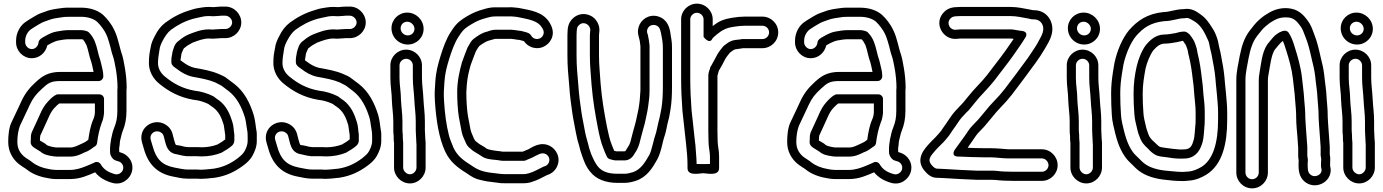

<svg xmlns="http://www.w3.org/2000/svg" viewBox="-20 -798 7578 1052"><path d="M583 12V36C583 54.3 598.1 77.1 614 81.3C621.5 84.3 625.2 84.9 629.2 86.1C645.8 90.7 660.4 109.1 654 131C649.4 146.8 630 162.1 608.9 156C570.8 145.1 547.8 129.8 531.7 101.6C526.4 92.3 514.8 87.5 504.1 89.7C489.4 96.7 464.8 107.2 450.7 112.8C428 121.9 396.9 133 365 133H285C275.9 132.2 271.1 131.8 264.3 131.2L248.2 128.4C210.8 122.1 179.9 109.3 157.6 91.5C141.1 78.2 121.8 68.1 111.5 59.2C89.6 39.8 75 16.2 75 -21C75 -53.9 80.8 -86.2 88.9 -107.9C104 -138.3 116.4 -167.9 130.5 -196.2L142.7 -222.5C160.4 -260.5 177.7 -282.2 209.9 -311.6C243.3 -342.2 256.9 -354 311 -354H521C536.1 -354 546 -368.3 546 -379V-382C546 -407.7 539.1 -426.3 534.4 -448.7L529.3 -469.1C529 -470 528.6 -471.3 528.3 -472C518.5 -497.5 513.6 -535.7 500.2 -569.3C493.5 -586.1 483.3 -604.1 466.7 -620.7C463.4 -623.9 459.5 -626 455 -627.3C455 -627.3 442.9 -631.5 436.9 -631.9C430.9 -632.9 428.5 -633 424 -633H359C334.3 -633 310.7 -628.9 293.1 -625.7C269.2 -622 252.7 -613.3 238.3 -606.1L220.3 -596.1C210.8 -591.2 192.4 -581 191.1 -565.1C189.5 -545.5 173.1 -529 154 -529C135.5 -529 118 -546.6 118 -566V-575C118 -602.1 133 -625 148.4 -636.6C159.3 -643.8 177.9 -656.1 187.2 -661.2L201.8 -669.5C213.7 -676.9 225.9 -680.4 246 -687.7C269.1 -697.2 298.5 -700.4 331.5 -705.1C344 -705.8 351.5 -706 361 -706H424C463 -706 493.6 -694.4 511.4 -679.3C528.1 -663.9 551.3 -633.3 560.2 -613.8L567.8 -596.6C570.7 -588.7 573.1 -581.3 576 -571.8L584 -544.1C587.8 -530.6 591.2 -511.2 597.6 -494.1C604.9 -475.2 610.6 -441.9 615.4 -415.7C620.4 -385.8 623.9 -348.6 624 -318.7C623.2 -312.2 623 -309 623 -304V-191C623 -152.9 617.5 -126.8 605.8 -98.4C597.7 -78 593.4 -58.7 589.7 -39.8C588 -33.6 587.1 -25.8 587 -22.4C586.1 -13.8 584 -9.7 584 -2C584 2.6 583 7.4 583 12ZM637 -21C637 -22.2 637.2 -24.3 638 -27.1C643.9 -47.8 645.5 -63 652.2 -79.6C665.9 -113 673 -147.9 673 -191V-304C673 -307.5 674 -312.7 674 -317C674 -352.6 670.3 -390.3 664.6 -424.3C659.8 -450.7 654.7 -485 644.4 -511.9C640.6 -521.9 636.8 -541.2 632 -557.9L624 -586.2C620.1 -598.5 617.7 -607.6 613.8 -616.2L605.8 -634.2C592.4 -663.7 567.3 -696 544.6 -716.7C514.5 -742.7 472.1 -756 424 -756H361C350.1 -756 337.2 -756.4 325.5 -754.7C292.1 -750 260.8 -747.6 228 -734.3C212.2 -728.6 195.6 -724.2 176.2 -712.5L162.8 -704.8C150.5 -698.1 130.7 -684.8 120.1 -677.8C91.4 -658.6 68 -619.4 68 -575V-566C68 -519.4 106.4 -479 154 -479C197.7 -479 230.5 -510.9 239.2 -549.3C240.8 -550.4 242.1 -551.1 243.7 -551.9L261.7 -561.9C272.7 -567.4 289.1 -574.6 301 -576.3C320.6 -579.9 339 -583 359 -583H424C427.9 -583 431.8 -582.5 435.1 -581.3C442 -573.3 446.5 -565 454.2 -549.8C463.6 -525.4 468.4 -489.5 481.1 -455.5L485.6 -437.3C488.3 -425.2 490.7 -414.8 492.7 -404H311C244.7 -404 211.6 -381 176.1 -348.4C141.3 -316.6 117.7 -287.2 97.3 -243.5L85.5 -217.8C71.1 -189 57.1 -156 43.6 -129.2C29.6 -101.1 25 -59.2 25 -21C25 31.9 48.3 70 78.5 96.8C95.8 111.8 115.5 121.8 126.4 130.5C157 155 196.4 170.4 239.8 177.6L256.7 180.6C265 182.1 274.7 183 284 183H365C419 183 460.7 163.5 501.4 146C524.5 175.1 557.4 193.3 595.1 204C647.3 219.2 690.9 183.1 702 145C717.3 92.5 682 48.9 642.8 37.9C639.5 37 637.3 36.5 635 35.7C634.4 34.6 633.7 33.5 633 32V13.7C634.3 3.3 637 -9.8 637 -21ZM525 -281 300 -281C285.9 -281 286.9 -277.7 286.9 -277.7C282.8 -276.3 278.9 -274.6 276 -272.2C272.1 -269 263.7 -263.1 257.3 -256.7C235.2 -234.5 222 -218.9 207.4 -189.8L197.1 -167C185.9 -140.1 169.7 -109 157.8 -81.6C147.7 -63 149.1 -46.2 149 -34.8C148.2 -28.2 148 -25.7 148 -21V-18C148 2.7 172.7 14.7 176.7 17.2C185.9 22.9 194.9 28 200.9 32.3C214.7 44.6 230.6 50.4 245 53.2C250 55 254 55.6 258.9 56L273.8 58.6C279.4 59.6 284.5 60 290 60H365C400.7 60 427.4 44.6 445.3 36.2C459.4 31.4 469 25.7 476.5 20.3L495.9 6.5C504.4 2.3 510.7 -4.8 511.8 -13.9C517 -55.2 525 -92 537.2 -124.5C542.7 -137.2 545.5 -146.8 547.7 -160.4L549.8 -176.9C549.9 -177.9 550 -179.2 550 -180V-256C550 -270.2 537.5 -281 525 -281ZM199 -33C199 -42 200.2 -53.7 201.2 -56.8C201.8 -57.7 202.5 -59 203 -60.1C214.5 -87 230 -116.1 242.9 -147L252.6 -168.2C264.5 -191.8 269.9 -198.5 291.8 -220.4C295.1 -223.2 300.8 -227.9 304.6 -231L500 -231V-181.6L498.3 -167.6C496.9 -159.7 494.8 -152.3 491.2 -144.1C476.1 -110.3 469.3 -71.2 463.8 -32L448.3 -20.9C439.4 -15.5 434.2 -13.7 425.5 -9.7C402.9 0.7 386.6 10 365 10H290C287.5 10 284.6 9.8 282.2 9.4L265.3 6.4C255.8 4.7 239 -0.3 234.7 -4.7C226.3 -13.1 216 -18 202.8 -25.5C202 -26 199.8 -27.3 198.6 -28.1C198.7 -29.3 199 -31.3 199 -33Z M1086 59C1125.7 59 1162.5 51.1 1192.3 39.2C1193.2 38.8 1194.5 38.2 1195.1 37.9C1214.3 27.2 1234.5 14.4 1251.3 0C1257.3 -5.2 1264 -16.7 1264 -27V-60C1264 -61.6 1263.8 -63.7 1263.5 -64.9C1260.5 -80 1260.6 -107.4 1253.7 -127.9L1246.7 -148.9C1232.4 -192 1207.7 -232.1 1168.4 -256.1C1157.2 -263.5 1155.7 -267.1 1147.2 -271.4C1120 -285 1082.8 -297.4 1047.4 -300.8C977.4 -313.3 929.9 -340.7 883.7 -378.4C861.7 -396 843.2 -424.1 845.9 -459.1C846 -459.7 846 -460.5 846 -461C846 -484.1 851.6 -504.3 853.9 -525.4C855.8 -543.4 863.5 -560.5 873 -578.1C884.5 -599.5 898.9 -620.7 915.9 -634C953.6 -661.2 989.2 -681 1037.9 -695C1055.9 -700.1 1075.2 -703.1 1099.5 -708.4C1108.6 -709.6 1115.6 -710 1125 -710C1131.9 -710 1140.9 -709 1150 -709C1167.3 -709 1183.8 -712 1192 -712H1215C1233.9 -712 1252 -693.9 1252 -675C1252 -656.5 1234.4 -639 1215 -639H1192C1175 -639 1157.9 -636.2 1146.1 -636C1136.3 -636.8 1132 -637 1125 -637C1080.5 -637 1044.5 -621 1016.2 -610.4C996.6 -603 976.8 -589.2 960.5 -575.5C934.5 -559 930.4 -527.7 927.6 -522.2C926.3 -519.4 925.3 -515.9 925.1 -513.3C924.1 -502 919 -485.6 919 -471V-456C919 -437.3 943.6 -424.9 950.5 -419.4C973.1 -401.8 1000.3 -385.2 1035 -377.5C1082.9 -368.8 1124.6 -361.3 1158.9 -346.5C1176.5 -336.9 1186.5 -333.4 1196.8 -326.2C1211.9 -313.7 1218 -311 1233.4 -298.4C1276.8 -264.7 1304.3 -213.2 1323 -151C1328.2 -132.7 1331.1 -98 1336.2 -71.7C1336.8 -62.9 1337 -55 1337 -46V-25C1337 -6.1 1329.1 13.4 1320 30.2C1312 45.3 1298.7 55.7 1279.7 71.2C1242.1 98.7 1203.7 117.9 1150.8 126.2L1131.5 128.1C1115.9 129.7 1098.1 131.8 1082.2 132C1073.3 131.2 1067.4 131 1059 131H1009C983.3 131 965.8 124.9 937.2 120.4C866.8 106.7 835.5 73.5 816.1 2.2L806 -31.9C796.5 -65.9 831.2 -89.3 859.4 -73.6C869.2 -68.2 874.1 -61.6 876.9 -52.4L885.8 -17.8C893.4 11.8 906.5 42.4 950.4 47.8C963 50 970.7 53.4 980.5 54.7L993.8 56.6C1000.2 57.8 1003.6 58 1009 58H1059C1069.4 58 1077.8 59 1086 59ZM1081 182C1102 182 1121.6 179.4 1136.5 177.9L1156.5 175.9C1156.8 175.8 1157.4 175.8 1157.8 175.7C1220.8 166 1268 141.8 1309.8 111.2C1328.5 97.4 1350.1 80.2 1364 53.8C1374.5 34.6 1387 7.1 1387 -25V-46C1387 -57.3 1387.6 -69.7 1385.5 -79.9C1380.9 -103.2 1379 -137 1371 -165C1350.6 -232.9 1318.9 -295.3 1264.6 -337.6C1246.9 -351.9 1239.2 -355.9 1228 -365.2C1210.8 -379.5 1194.8 -385.4 1180 -391.9C1137.4 -410.5 1092.6 -417.8 1045 -426.5C1022.5 -431.7 999.6 -444.6 981.5 -458.6C977.1 -462.2 972.6 -465.1 969 -467.7V-469.4C970 -476.9 972.9 -491.2 974.4 -504.3C979.4 -516 984.5 -529.7 987.4 -533.3C988.8 -534.1 990.2 -535.1 991.5 -536.2C1003.7 -546.9 1017.1 -555 1035 -564.1C1064.2 -575.1 1093.3 -587 1125 -587C1130.5 -587 1137.9 -586 1145 -586C1163.6 -586 1181 -589 1192 -589H1215C1261.6 -589 1302 -627.4 1302 -675C1302 -722.2 1262.2 -762 1215 -762H1192C1176.5 -762 1163.3 -759.2 1150.9 -759C1143.2 -759.5 1132.5 -760 1125 -760C1113.3 -760 1102.1 -759.3 1091.5 -757.7C1069.9 -754.7 1049.4 -751.9 1023.4 -742.8C969.7 -727.3 926.1 -703.2 886.1 -674C861 -654.9 842.2 -629.6 828.7 -601.3C819.1 -583.4 808 -561.8 804.3 -532C799.8 -511.4 796.1 -487.8 796 -461.9C792.3 -407.6 821.7 -364 852.3 -339.6C902.5 -298.5 960 -265.4 1039.7 -251.4C1040.1 -251.3 1041.1 -251.2 1041.7 -251.1C1070.2 -248.5 1098.3 -239.4 1121.7 -228.2C1127.1 -223.4 1136.9 -217 1141.1 -214.2C1167.8 -196.4 1186.6 -171.2 1199.3 -133.1L1206 -113.1C1209 -100.1 1210.2 -78.8 1214 -57.6V-34.1C1202.4 -24.8 1187.4 -15.1 1172.3 -6.6C1149.1 2.3 1119 8.9 1087 9C1078.6 8.4 1069.1 8 1059 8H1009C1005.5 8 1003.9 7.6 1001.5 7.2L989.4 5.5C981.9 3.3 969.5 0.3 958.3 -1.6C939.2 -5 944.5 2.2 934 -30.9L925.1 -65.6C918.4 -88.5 903.9 -106.1 883.6 -117.4C818.8 -153.4 735.8 -97.4 758 -18.1L767.9 15.8C790.9 99.8 839.7 152.7 928.8 169.6C952.9 173.4 974.9 181 1009 181H1059C1067.5 181 1074.1 182 1081 182Z M1768 59C1807.7 59 1844.5 51.1 1874.3 39.2C1875.2 38.8 1876.5 38.2 1877.1 37.9C1896.3 27.2 1916.5 14.4 1933.3 0C1939.3 -5.2 1946 -16.7 1946 -27V-60C1946 -61.6 1945.8 -63.7 1945.5 -64.9C1942.5 -80 1942.6 -107.4 1935.7 -127.9L1928.7 -148.9C1914.4 -192 1889.7 -232.1 1850.4 -256.1C1839.2 -263.5 1837.7 -267.1 1829.2 -271.4C1802 -285 1764.8 -297.4 1729.4 -300.8C1659.4 -313.3 1611.9 -340.7 1565.7 -378.4C1543.7 -396 1525.2 -424.1 1527.9 -459.1C1528 -459.7 1528 -460.5 1528 -461C1528 -484.1 1533.6 -504.3 1535.9 -525.4C1537.8 -543.4 1545.5 -560.5 1555 -578.1C1566.5 -599.5 1580.9 -620.7 1597.9 -634C1635.6 -661.2 1671.2 -681 1719.9 -695C1737.9 -700.1 1757.2 -703.1 1781.5 -708.4C1790.6 -709.6 1797.6 -710 1807 -710C1813.9 -710 1822.9 -709 1832 -709C1849.3 -709 1865.8 -712 1874 -712H1897C1915.9 -712 1934 -693.9 1934 -675C1934 -656.5 1916.4 -639 1897 -639H1874C1857 -639 1839.9 -636.2 1828.1 -636C1818.3 -636.8 1814 -637 1807 -637C1762.5 -637 1726.5 -621 1698.2 -610.4C1678.6 -603 1658.8 -589.2 1642.5 -575.5C1616.5 -559 1612.4 -527.7 1609.6 -522.2C1608.3 -519.4 1607.3 -515.9 1607.1 -513.3C1606.1 -502 1601 -485.6 1601 -471V-456C1601 -437.3 1625.6 -424.9 1632.5 -419.4C1655.1 -401.8 1682.3 -385.2 1717 -377.5C1764.9 -368.8 1806.6 -361.3 1840.9 -346.5C1858.5 -336.9 1868.5 -333.4 1878.8 -326.2C1893.9 -313.7 1900 -311 1915.4 -298.4C1958.8 -264.7 1986.3 -213.2 2005 -151C2010.2 -132.7 2013.1 -98 2018.2 -71.7C2018.8 -62.9 2019 -55 2019 -46V-25C2019 -6.1 2011.1 13.4 2002 30.2C1994 45.3 1980.7 55.7 1961.7 71.2C1924.1 98.7 1885.7 117.9 1832.8 126.2L1813.5 128.1C1797.9 129.7 1780.1 131.8 1764.2 132C1755.3 131.2 1749.4 131 1741 131H1691C1665.3 131 1647.8 124.9 1619.2 120.4C1548.8 106.7 1517.5 73.5 1498.1 2.2L1488 -31.9C1478.5 -65.9 1513.2 -89.3 1541.4 -73.6C1551.2 -68.2 1556.1 -61.6 1558.9 -52.4L1567.8 -17.8C1575.4 11.8 1588.5 42.4 1632.4 47.8C1645 50 1652.7 53.4 1662.5 54.7L1675.8 56.6C1682.2 57.8 1685.6 58 1691 58H1741C1751.4 58 1759.8 59 1768 59ZM1763 182C1784 182 1803.6 179.4 1818.5 177.9L1838.5 175.9C1838.8 175.8 1839.4 175.8 1839.8 175.7C1902.8 166 1950 141.8 1991.8 111.2C2010.5 97.4 2032.1 80.2 2046 53.8C2056.5 34.6 2069 7.1 2069 -25V-46C2069 -57.3 2069.6 -69.7 2067.5 -79.9C2062.9 -103.2 2061 -137 2053 -165C2032.6 -232.9 2000.9 -295.3 1946.6 -337.6C1928.9 -351.9 1921.2 -355.9 1910 -365.2C1892.8 -379.5 1876.8 -385.4 1862 -391.9C1819.4 -410.5 1774.6 -417.8 1727 -426.5C1704.5 -431.7 1681.6 -444.6 1663.5 -458.6C1659.1 -462.2 1654.6 -465.1 1651 -467.7V-469.4C1652 -476.9 1654.9 -491.2 1656.4 -504.3C1661.4 -516 1666.5 -529.7 1669.4 -533.3C1670.8 -534.1 1672.2 -535.1 1673.5 -536.2C1685.7 -546.9 1699.1 -555 1717 -564.1C1746.2 -575.1 1775.3 -587 1807 -587C1812.5 -587 1819.9 -586 1827 -586C1845.6 -586 1863 -589 1874 -589H1897C1943.6 -589 1984 -627.4 1984 -675C1984 -722.2 1944.2 -762 1897 -762H1874C1858.5 -762 1845.3 -759.2 1832.9 -759C1825.2 -759.5 1814.5 -760 1807 -760C1795.3 -760 1784.1 -759.3 1773.5 -757.7C1751.9 -754.7 1731.4 -751.9 1705.4 -742.8C1651.7 -727.3 1608.1 -703.2 1568.1 -674C1543 -654.9 1524.2 -629.6 1510.7 -601.3C1501.1 -583.4 1490 -561.8 1486.3 -532C1481.8 -511.4 1478.1 -487.8 1478 -461.9C1474.3 -407.6 1503.7 -364 1534.3 -339.6C1584.5 -298.5 1642 -265.4 1721.7 -251.4C1722.1 -251.3 1723.1 -251.2 1723.7 -251.1C1752.2 -248.5 1780.3 -239.4 1803.7 -228.2C1809.1 -223.4 1818.9 -217 1823.1 -214.2C1849.8 -196.4 1868.6 -171.2 1881.3 -133.1L1888 -113.1C1891 -100.1 1892.2 -78.8 1896 -57.6V-34.1C1884.4 -24.8 1869.4 -15.1 1854.3 -6.6C1831.1 2.3 1801 8.9 1769 9C1760.6 8.4 1751.1 8 1741 8H1691C1687.5 8 1685.9 7.6 1683.5 7.2L1671.4 5.5C1663.9 3.3 1651.5 0.3 1640.3 -1.6C1621.2 -5 1626.5 2.2 1616 -30.9L1607.1 -65.6C1600.4 -88.5 1585.9 -106.1 1565.6 -117.4C1500.8 -153.4 1417.8 -97.4 1440 -18.1L1449.9 15.8C1472.9 99.8 1521.7 152.7 1610.8 169.6C1634.9 173.4 1656.9 181 1691 181H1741C1749.5 181 1756.1 182 1763 182Z M2262 -4V120C2262 139.4 2244.5 157 2226 157C2207.1 157 2189 138.9 2189 120V-16C2189 -24.7 2187 -33.3 2187 -42V-56C2187 -65.1 2185 -73.4 2185 -84V-132C2185 -177.2 2178.7 -211.4 2177 -250.5C2176.9 -295.3 2169 -331.9 2169 -370V-440C2169 -459.2 2185.8 -476 2205.5 -476C2225.2 -476 2242 -459.2 2242 -440V-370C2242 -328.8 2248.6 -289.7 2250 -253.9C2252.2 -207.4 2258 -174.4 2258 -132V-84C2258 -68.5 2260 -52.5 2260 -42C2260 -24.1 2262 -13.6 2262 -4ZM2119 -440V-370C2119 -324.9 2127 -287.9 2127 -249.5C2128.9 -204 2135 -172.4 2135 -132V-84C2135 -73.5 2135.6 -64.1 2137 -54.2V-42C2137 -32.6 2137.6 -24.1 2139 -14.1V120C2139 167.2 2178.8 207 2226 207C2273.6 207 2312 166.6 2312 120V-3.1C2313 -18.7 2310 -34.1 2310 -42C2310 -57.2 2308 -73.1 2308 -84V-132C2308 -179.1 2302 -213.7 2300 -256.1C2298.4 -295.8 2292 -334.5 2292 -370V-440C2292 -487.4 2252.7 -526 2205.5 -526C2158.3 -526 2119 -487.4 2119 -440ZM2175 -643C2175 -663.2 2191 -679 2211.5 -679C2232.1 -679 2251 -660.4 2251 -640C2251 -619.8 2235 -604 2214.5 -604C2192.8 -604 2175 -621.8 2175 -643ZM2125 -643C2125 -593.8 2165.4 -554 2214.5 -554C2262 -554 2301 -591.8 2301 -640C2301 -689.2 2259.5 -729 2211.5 -729C2164 -729 2125 -691.2 2125 -643Z M2956.6 115.7C2930.4 129 2901.6 144.8 2879.4 150.9C2870.8 153.2 2862.2 156 2849 156H2746C2734 156 2725.4 155.2 2717.1 154.2L2700.8 152.2C2645.3 146.6 2610.7 140.4 2572.9 115.2L2560.6 107C2516.1 79.2 2485.8 55.2 2465.1 12.4C2455.3 -14.1 2444.8 -34.2 2439.3 -58.7C2424.7 -117.1 2417.5 -173.7 2413 -244.5C2410.3 -288.6 2412 -302.5 2414.9 -346.4C2418.2 -397.8 2428.2 -432.7 2441.9 -477.7C2454.2 -518 2472.8 -567.1 2490.8 -594.1L2504.7 -615C2520.3 -637.6 2535.3 -648.8 2563.9 -665.6C2592 -682.7 2611.4 -690.6 2646 -700C2662.1 -704.9 2676.7 -708 2694 -708H2768C2777.4 -708 2784.6 -708.5 2794 -707.2L2813.3 -705.2C2882.9 -691.4 2926.9 -683.6 2948.7 -647.9L2953.6 -640C2971.5 -608.9 2944 -578.1 2913.8 -585.3C2901.8 -588.2 2896.1 -593.1 2888.4 -605.9C2879.9 -620.1 2848.3 -624.6 2838.9 -627.7C2836.4 -628.6 2833.2 -629 2831 -629C2824.5 -629 2813.2 -631.9 2803.6 -632.9L2786 -634.7C2780.6 -635.7 2774.5 -635.4 2771.5 -635H2694C2674.6 -635 2657.9 -627.4 2651 -625.3C2619 -618.4 2592.3 -598 2575 -585C2563.3 -576.2 2556.3 -562.9 2550.3 -552.4L2542.3 -538.4C2541.6 -537.2 2540.9 -535.5 2540.5 -534.5C2534.6 -518.4 2518.2 -478.8 2511 -456.1C2498 -409.2 2485 -353.7 2485 -293C2485 -249.1 2487.9 -194.4 2494.4 -155.7C2499.8 -125.7 2503.9 -104.1 2509.5 -76.1C2514.5 -50.9 2525.9 -32 2531.7 -17C2535.3 -7.5 2542.7 5.8 2557.6 16.5C2561.5 19.4 2570.8 28.9 2581.7 34.8C2595.5 43.4 2606.2 49 2615.8 55.8C2640.4 74.5 2670.8 75.5 2692.2 77.8L2710.2 79.8C2716.6 80.5 2724.6 83 2732 83H2851C2856 83 2861.6 81 2864.9 78.8C2869.1 76 2881.9 72.5 2896.2 65.4C2927.4 49.7 2947.8 34.8 2969.8 45.9C2985.3 53.6 2996.7 73.6 2986.1 94.8C2980.6 106 2973.4 110.8 2956.6 115.7ZM2991.3 -674.1C2954.2 -734.8 2883.9 -742.1 2821.9 -754.5C2821.3 -754.6 2820.3 -754.8 2819.5 -754.9L2800 -756.8C2790.2 -758.2 2778.9 -758.7 2767.2 -758H2694C2670.6 -758 2651.3 -753.9 2632 -748C2596.9 -738.4 2568.7 -727.1 2538.1 -708.4C2508.5 -691 2484.5 -673.6 2463.3 -643L2449.2 -621.9C2425.6 -586.4 2407.1 -534.9 2394.1 -492.3C2380.4 -447.2 2368.6 -406.2 2365.1 -349.6C2362.2 -307.3 2360.2 -287.8 2363.1 -241.4C2369.6 -139.7 2385.2 -39.9 2419.4 32.6C2445.7 88.7 2486.6 119.7 2533.4 149L2545.1 156.8C2562.2 168.1 2581.3 181.5 2610.4 187.4C2636.9 194.8 2664.7 198.8 2695.2 201.8L2709.9 203.7C2719.4 205.6 2732.8 206.7 2746.7 206H2849C2864.9 206 2879.9 203.8 2893.7 198.8C2922.9 190.6 2952.9 173.5 2975.2 162.4C2996.9 155.7 3018.7 141.5 3030.9 117.2C3055.9 67 3027.6 18.8 2992.2 1.1C2939.6 -25.1 2893.1 11 2873.8 20.6C2868.2 23.5 2857.3 26.3 2844.3 33H2734.4C2728.4 31.9 2721.7 30.8 2715.8 30.2L2697.8 28.2C2675.9 25.7 2651 20 2646.6 16.5C2632.4 5.1 2619.3 -0.7 2607.3 -8.2C2602.3 -11.3 2599.6 -14.6 2587 -24C2584 -26.3 2583.9 -26.1 2577.6 -37C2570.2 -55.5 2562.9 -68.9 2558.4 -86.5C2553.1 -112.8 2548.9 -135.5 2543.6 -164.3C2538.2 -197.2 2535.1 -250.6 2535 -292.3C2535.6 -303.2 2536.7 -319.4 2537.9 -336C2541.4 -377.3 2548.5 -404.2 2559 -441.9C2564.2 -458.3 2579.9 -496.9 2586.8 -515.4L2593.4 -527.1C2599.4 -536.5 2602.6 -541.8 2606.6 -546.2C2622.8 -558.3 2645.9 -573.3 2661.9 -576.5C2674.6 -579 2688.3 -585 2694 -585H2774C2774.9 -585 2776.7 -585.1 2778 -585.3C2778.5 -585.3 2778.9 -585.2 2779.4 -585.1L2797.2 -583.3C2805.8 -581.6 2813.9 -579.8 2826.9 -579.1C2835.3 -576.7 2844.1 -574.8 2850.3 -572.8C2862.1 -556.2 2878.8 -542.3 2902.2 -536.7C2951.8 -524.8 2996.6 -557 3007 -600.8C3013 -625.9 3005 -652.2 2991.3 -674.1Z M3154.6 -662.4C3181.1 -684.8 3216.4 -660.1 3214.1 -631.1L3213.1 -620.7C3212.2 -613 3212 -610.2 3212 -605V-496C3212 -432.8 3217.1 -400.5 3221.1 -335.2C3228.9 -243.2 3241.2 -173.8 3256.5 -94.1C3265.3 -51.9 3271.6 -20.8 3286.7 17.1C3292.6 32.5 3298.9 47.7 3305.6 61.2C3308.9 67.7 3315.3 72.6 3321.9 74.3C3331.5 76.6 3344.6 81 3355 81H3401C3433.8 81 3449.7 56.9 3457.4 42.9C3468.4 26.4 3475.4 14.4 3483 -10C3490.6 -37.7 3499.4 -75.8 3505.8 -96.3C3515.4 -125 3521.5 -166.7 3527.3 -189.9C3527.4 -190.6 3527.6 -191.7 3527.7 -192.2L3531.7 -218C3536.2 -245.2 3539 -276.3 3539 -302V-547C3539 -553.3 3537.6 -558.6 3536.8 -565.1L3534.8 -581.1C3534.3 -584.8 3532.3 -592.4 3532.1 -593.9C3530.4 -609.4 3528.3 -610.9 3526.8 -614.9C3517.7 -648.9 3550.6 -671.9 3579.4 -656.8C3596.8 -647.8 3599.6 -629.8 3606.4 -591.7L3609.2 -575.4C3610.7 -561.9 3612 -550 3612 -536V-323C3612 -282.8 3610 -240.3 3604.4 -206.5C3599.8 -183.2 3597.3 -166.5 3592.9 -148.7C3586.2 -126.4 3579.6 -88.5 3575.2 -72.8C3559.8 -29.6 3551.7 25.4 3537.2 51.8C3512 96.6 3488.2 131.6 3448.5 145.2C3431.8 150.1 3417.6 154 3401 154H3363C3266.1 154 3246.7 110.5 3218.2 43.7C3214.4 33.4 3211 23 3208.1 13.4L3202.3 -10.1C3195.8 -35.7 3190.1 -49.5 3184.7 -80.2C3179.6 -111.5 3169.6 -155.3 3165.8 -183.5C3159.7 -226 3152 -278.5 3148.9 -329.8C3143.3 -399 3139 -430.6 3139 -496V-605C3139 -610.7 3139.3 -618.6 3139.9 -627L3140.9 -637.4C3142.3 -648.3 3146.2 -655.2 3154.6 -662.4ZM3122.4 -700.6C3104.8 -685.7 3093.9 -666 3091.1 -642.6L3090.1 -631C3089.3 -620.7 3089 -612.7 3089 -605V-496C3089 -428.5 3093.6 -392.9 3099.1 -326.2C3102.2 -273.4 3110.3 -218.4 3116.2 -176.5C3120.6 -144.7 3130.6 -101.5 3135.3 -71.8C3141.2 -39.2 3146.2 -22.3 3153.9 2.7L3159.9 26.6C3163.7 39.6 3167.3 50.2 3171.6 61.8C3182.2 89.9 3190.5 115.9 3214.7 143.9C3246.7 184.7 3300.6 204 3363 204H3401C3426.2 204 3446.5 198 3463.5 192.8C3525.6 172.2 3555.7 120.9 3580.8 76.2C3603.2 35.6 3609.8 -21.5 3622.5 -56.5C3629.8 -76.5 3635.9 -118.4 3640.9 -134.6C3647.7 -156.6 3649.2 -175.6 3653.6 -197.5C3660.3 -237.6 3662 -280.7 3662 -323V-536C3662 -553.9 3661.1 -569.5 3658.6 -583.3L3655.8 -599.6C3651.7 -635.4 3643.7 -679.7 3602.6 -701.2C3555 -726 3505.2 -703.9 3485.1 -665C3475.3 -646.1 3472.3 -623 3479 -600C3482 -589.6 3482.5 -585.2 3485.4 -573.4L3487.2 -558.9C3487.8 -554.1 3488.3 -549.9 3489 -545.2V-303C3486.8 -275.9 3486 -248.2 3482.3 -226L3478.5 -200.9C3472 -174.2 3465.6 -134 3458.2 -111.7C3450.5 -87 3442.2 -50.7 3435 -24C3428.7 -4.1 3426.3 -0.5 3415.2 16.1C3406.2 29.6 3408.3 31 3401 31H3357C3354.4 30.5 3351.4 29.9 3345.5 28.5C3342.2 21.2 3337.4 9.7 3333.3 -1.1C3319.8 -34.9 3314.3 -61.9 3305.5 -103.9C3290.5 -182 3278.4 -250.8 3270.9 -338.8C3267 -405.2 3262 -436.3 3262 -496V-605C3262 -607 3262.2 -609.7 3262.9 -615.3L3263.9 -626.9C3265.8 -650.1 3258.5 -672 3243.8 -689.9C3214.5 -725.4 3160.4 -732.7 3122.4 -700.6Z M4062 -657H4157C4177.5 -657 4194 -640.5 4194 -620.5C4194 -600.5 4177.5 -584 4157 -584H4049C4047.7 -584 4045.9 -583.8 4044.9 -583.7L4033.5 -581.8C4017.5 -579.9 3998.9 -579.9 3979.8 -570.4C3965.1 -563 3956.8 -554.2 3947.1 -547.8C3944.6 -546.1 3942 -543.5 3940.5 -541.3C3931.5 -528.5 3921.8 -520.1 3909.9 -498.7C3898 -474.9 3891.2 -464.6 3878.2 -440.3C3874.3 -433.9 3871 -430.1 3870.1 -422.3C3868.2 -415.3 3861 -401.3 3861 -384V-80C3861 -62 3861.4 -43.1 3862 -26.5C3862.2 10.3 3870 33.8 3870 59V100.6C3860.2 100.9 3848.3 101 3833 101C3818.2 101 3804.9 100.8 3796.9 100.6C3796.2 61.8 3792 28.9 3790 -6.4C3789.7 -11.4 3789.1 -13.7 3788.5 -16.3C3781.4 -76.6 3776.2 -135.4 3768.9 -196.4C3764.7 -251.7 3762 -312.5 3762 -372V-692C3762 -711.2 3778.8 -728 3798.5 -728C3818.2 -728 3835 -711.2 3835 -692V-596C3835 -596 3866.4 -552.9 3882.4 -584.8C3884.5 -589.1 3894.5 -599 3907.3 -609.2L3930.2 -626.4C3948.7 -638 3966.5 -645.7 3988.3 -649.2C3995.9 -650.1 4000.8 -651 4007.3 -652.3L4022.1 -654.2C4028.4 -655 4034.7 -656 4041 -656C4047.8 -656 4054.4 -657 4062 -657ZM3712 -692V-372C3712 -310.5 3714.7 -248.5 3719.1 -191.6C3726.7 -128.5 3731.8 -69.6 3739.2 -8C3743.9 31.4 3747 72.8 3747 109V123C3747 169.4 3815.9 151 3833 151C3850.7 151 3920 169.4 3920 123V59C3920 24.1 3912 0.1 3912 -27.5C3911.3 -45.6 3911 -62 3911 -80V-383.7C3911.5 -387 3915.9 -399.5 3918.7 -410.7C3933.5 -435.3 3940.5 -448.2 3954.1 -475.3C3960.7 -486.9 3967.4 -493.5 3978.8 -508.9C3989.6 -516.6 3998.3 -523.7 4002.2 -525.6C4007.6 -528.3 4023.5 -529.4 4041.1 -532.3L4051.1 -534H4157C4204.8 -534 4244 -572.5 4244 -620.5C4244 -668.5 4204.8 -707 4157 -707H4062C4054.1 -707 4048.8 -706.8 4039.8 -706C4031.5 -705.9 4024.4 -705.3 4015.2 -703.7L3999.9 -701.8C3993.5 -701 3988.8 -699.6 3981.7 -698.8C3949.8 -693.9 3921.3 -682.3 3901 -667L3885 -655V-692C3885 -739.4 3845.7 -778 3798.5 -778C3751.3 -778 3712 -739.4 3712 -692Z M4851 12V36C4851 54.3 4866.1 77.1 4882 81.3C4889.5 84.3 4893.2 84.9 4897.2 86.1C4913.8 90.7 4928.4 109.1 4922 131C4917.4 146.8 4898 162.1 4876.9 156C4838.8 145.1 4815.8 129.8 4799.7 101.6C4794.4 92.3 4782.8 87.5 4772.1 89.7C4757.4 96.7 4732.8 107.2 4718.7 112.8C4696 121.9 4664.9 133 4633 133H4553C4543.9 132.2 4539.1 131.8 4532.3 131.2L4516.2 128.4C4478.8 122.1 4447.9 109.3 4425.6 91.5C4409.1 78.2 4389.8 68.1 4379.5 59.2C4357.6 39.8 4343 16.2 4343 -21C4343 -53.9 4348.8 -86.2 4356.9 -107.9C4372 -138.3 4384.4 -167.9 4398.5 -196.2L4410.7 -222.5C4428.4 -260.5 4445.7 -282.2 4477.9 -311.6C4511.3 -342.2 4524.9 -354 4579 -354H4789C4804.1 -354 4814 -368.3 4814 -379V-382C4814 -407.7 4807.1 -426.3 4802.4 -448.7L4797.3 -469.1C4797 -470 4796.6 -471.3 4796.3 -472C4786.5 -497.5 4781.6 -535.7 4768.2 -569.3C4761.5 -586.1 4751.3 -604.1 4734.7 -620.7C4731.4 -623.9 4727.5 -626 4723 -627.3C4723 -627.3 4710.9 -631.5 4704.9 -631.9C4698.9 -632.9 4696.5 -633 4692 -633H4627C4602.3 -633 4578.7 -628.9 4561.1 -625.7C4537.2 -622 4520.7 -613.3 4506.3 -606.1L4488.3 -596.1C4478.8 -591.2 4460.4 -581 4459.1 -565.1C4457.5 -545.5 4441.1 -529 4422 -529C4403.5 -529 4386 -546.6 4386 -566V-575C4386 -602.1 4401 -625 4416.4 -636.6C4427.3 -643.8 4445.9 -656.1 4455.2 -661.2L4469.8 -669.5C4481.7 -676.9 4493.9 -680.4 4514 -687.7C4537.1 -697.2 4566.5 -700.4 4599.5 -705.1C4612 -705.8 4619.5 -706 4629 -706H4692C4731 -706 4761.6 -694.4 4779.4 -679.3C4796.1 -663.9 4819.3 -633.3 4828.2 -613.8L4835.8 -596.6C4838.7 -588.7 4841.1 -581.3 4844 -571.8L4852 -544.1C4855.8 -530.6 4859.2 -511.2 4865.6 -494.1C4872.9 -475.2 4878.6 -441.9 4883.4 -415.7C4888.4 -385.8 4891.9 -348.6 4892 -318.7C4891.2 -312.2 4891 -309 4891 -304V-191C4891 -152.9 4885.5 -126.8 4873.8 -98.4C4865.7 -78 4861.4 -58.7 4857.7 -39.8C4856 -33.6 4855.1 -25.8 4855 -22.4C4854.1 -13.8 4852 -9.7 4852 -2C4852 2.6 4851 7.4 4851 12ZM4905 -21C4905 -22.2 4905.2 -24.3 4906 -27.1C4911.9 -47.8 4913.5 -63 4920.2 -79.6C4933.9 -113 4941 -147.9 4941 -191V-304C4941 -307.5 4942 -312.7 4942 -317C4942 -352.6 4938.3 -390.3 4932.6 -424.3C4927.8 -450.7 4922.7 -485 4912.4 -511.9C4908.6 -521.9 4904.8 -541.2 4900 -557.9L4892 -586.2C4888.1 -598.5 4885.7 -607.6 4881.8 -616.2L4873.8 -634.2C4860.4 -663.7 4835.3 -696 4812.6 -716.7C4782.5 -742.7 4740.1 -756 4692 -756H4629C4618.1 -756 4605.2 -756.4 4593.5 -754.7C4560.1 -750 4528.8 -747.6 4496 -734.3C4480.2 -728.6 4463.6 -724.2 4444.2 -712.5L4430.8 -704.8C4418.5 -698.1 4398.7 -684.8 4388.1 -677.8C4359.4 -658.6 4336 -619.4 4336 -575V-566C4336 -519.4 4374.4 -479 4422 -479C4465.7 -479 4498.5 -510.9 4507.2 -549.3C4508.8 -550.4 4510.1 -551.1 4511.7 -551.9L4529.7 -561.9C4540.7 -567.4 4557.1 -574.6 4569 -576.3C4588.6 -579.9 4607 -583 4627 -583H4692C4695.9 -583 4699.8 -582.5 4703.1 -581.3C4710 -573.3 4714.5 -565 4722.2 -549.8C4731.6 -525.4 4736.4 -489.5 4749.1 -455.5L4753.6 -437.3C4756.3 -425.2 4758.7 -414.8 4760.7 -404H4579C4512.7 -404 4479.6 -381 4444.1 -348.4C4409.3 -316.6 4385.7 -287.2 4365.3 -243.5L4353.5 -217.8C4339.1 -189 4325.1 -156 4311.6 -129.2C4297.6 -101.1 4293 -59.2 4293 -21C4293 31.9 4316.3 70 4346.5 96.8C4363.8 111.8 4383.5 121.8 4394.4 130.5C4425 155 4464.4 170.4 4507.8 177.6L4524.7 180.6C4533 182.1 4542.7 183 4552 183H4633C4687 183 4728.7 163.5 4769.4 146C4792.5 175.1 4825.4 193.3 4863.1 204C4915.3 219.2 4958.9 183.1 4970 145C4985.3 92.5 4950 48.9 4910.8 37.9C4907.5 37 4905.3 36.5 4903 35.7C4902.4 34.6 4901.7 33.5 4901 32V13.7C4902.3 3.3 4905 -9.8 4905 -21ZM4793 -281 4568 -281C4553.9 -281 4554.9 -277.7 4554.9 -277.7C4550.8 -276.3 4546.9 -274.6 4544 -272.2C4540.1 -269 4531.7 -263.1 4525.3 -256.7C4503.2 -234.5 4490 -218.9 4475.4 -189.8L4465.1 -167C4453.9 -140.1 4437.7 -109 4425.8 -81.6C4415.7 -63 4417.1 -46.2 4417 -34.8C4416.2 -28.2 4416 -25.7 4416 -21V-18C4416 2.7 4440.7 14.7 4444.7 17.2C4453.9 22.9 4462.9 28 4468.9 32.3C4482.7 44.6 4498.6 50.4 4513 53.2C4518 55 4522 55.6 4526.9 56L4541.8 58.6C4547.4 59.6 4552.5 60 4558 60H4633C4668.7 60 4695.4 44.6 4713.3 36.2C4727.4 31.4 4737 25.7 4744.5 20.3L4763.9 6.5C4772.4 2.3 4778.7 -4.8 4779.8 -13.9C4785 -55.2 4793 -92 4805.2 -124.5C4810.7 -137.2 4813.5 -146.8 4815.7 -160.4L4817.8 -176.9C4817.9 -177.9 4818 -179.2 4818 -180V-256C4818 -270.2 4805.5 -281 4793 -281ZM4467 -33C4467 -42 4468.2 -53.7 4469.2 -56.8C4469.8 -57.7 4470.5 -59 4471 -60.1C4482.5 -87 4498 -116.1 4510.9 -147L4520.6 -168.2C4532.5 -191.8 4537.9 -198.5 4559.8 -220.4C4563.1 -223.2 4568.8 -227.9 4572.6 -231L4768 -231V-181.6L4766.3 -167.6C4764.9 -159.7 4762.8 -152.3 4759.2 -144.1C4744.1 -110.3 4737.3 -71.2 4731.8 -32L4716.3 -20.9C4707.4 -15.5 4702.2 -13.7 4693.5 -9.7C4670.9 0.7 4654.6 10 4633 10H4558C4555.5 10 4552.6 9.8 4550.2 9.4L4533.3 6.4C4523.8 4.7 4507 -0.3 4502.7 -4.7C4494.3 -13.1 4484 -18 4470.8 -25.5C4470 -26 4467.8 -27.3 4466.6 -28.1C4466.7 -29.3 4467 -31.3 4467 -33Z M5504 70H5689C5707.5 70 5725 87.6 5725 107C5725 126.1 5708.1 143 5689 143H5533C5499.8 143 5467.7 141.8 5439.1 138.2C5428.9 136.9 5417.9 137 5407 137H5329.5C5273.1 134.5 5210.5 131.8 5157.9 128.1C5150.1 127.4 5142.1 127.1 5135 127C5127.1 126.4 5119.3 126.1 5112.2 126C5105.3 125.1 5095.1 119.9 5081.8 102.7C5061.2 76.1 5079.1 56 5105.8 25.5C5110.6 20 5115.8 14.6 5120.7 9.7L5139.1 -8.8C5154.9 -22.8 5164.9 -37.7 5173.6 -47.3C5185.4 -60.5 5193.2 -76.8 5201.7 -87.6C5217.4 -107.6 5235.3 -138.1 5248.5 -153.1C5258.8 -164.2 5267.8 -173.8 5275.1 -181.7C5283.4 -188.6 5290.6 -196.7 5295.7 -203.5C5312.2 -223.1 5331.3 -247.8 5346.6 -265.2C5382.9 -304.1 5420.2 -343.1 5452.1 -388.1C5483.5 -428.5 5524.2 -481.4 5552.6 -523.9C5567.9 -545.6 5583.4 -567.8 5597.4 -591.1C5597.4 -591.1 5619.8 -622 5580.1 -628.7C5576.2 -629.3 5571.3 -629.8 5568.1 -629.9C5553.2 -633.1 5542.9 -633.5 5534.2 -635.5C5527.8 -636.7 5522.5 -637 5516 -637H5244C5239.6 -637 5234.3 -636.6 5227.7 -635.9L5216 -634.9C5185.7 -632.5 5164.5 -669.5 5185.6 -694.4C5192.8 -702.9 5200.7 -706.8 5210.6 -708.1L5221.9 -709.1C5231.1 -709.7 5239 -710 5244 -710H5516C5551 -710 5579.1 -702.3 5614.7 -696.4C5623.7 -694.7 5629.9 -692 5638 -692H5646C5682.9 -692 5705.1 -657.5 5693.2 -619.5C5687.1 -600.2 5674.4 -580 5661.1 -555.1C5647.4 -531.6 5628 -505.7 5612.3 -481C5572.8 -426.4 5524.7 -362.2 5484.2 -309.3C5467.6 -287.9 5445.2 -262.5 5426 -243.3L5401.3 -216.6C5392.5 -206.4 5384.6 -196.8 5376.6 -186.8L5351.8 -157C5351.5 -156.7 5351.2 -156.2 5351 -156C5333.3 -132.4 5304.6 -111.8 5282 -76.6C5258.3 -40.2 5238.3 -16.2 5212.5 20.7C5212.5 20.7 5184.2 60 5233 60H5238.6C5285.5 61.6 5323.9 64 5371 64H5407C5438.4 64 5470.5 70 5504 70ZM5533.9 -584.7C5526.5 -573.6 5519.1 -563 5511.4 -552.1C5483.7 -510.6 5443.3 -458.3 5412.3 -418.3C5412.1 -418.1 5411.8 -417.7 5411.6 -417.4C5381.9 -375.3 5346.2 -338.1 5309.5 -298.8C5291.5 -278.2 5272.6 -253.7 5256.9 -235.1C5251 -228.1 5245.4 -223.2 5239.7 -217C5230.9 -207.5 5222 -198.1 5211.5 -186.9C5192.9 -165.9 5175.7 -137.6 5161.9 -117.9C5151.7 -104.8 5143.7 -90.9 5135.6 -79.9C5123.9 -66.5 5113.6 -53.9 5104.3 -44.7L5085.3 -25.7C5079.6 -19.9 5074 -14 5068.3 -7.5C5048 15.7 4994.1 71.1 5042.2 133.3C5060 156.2 5083.1 176 5111 176C5118.2 176 5126.1 177 5134 177C5139.9 177 5146.3 177.3 5154.1 177.9C5208.7 181.8 5271.3 184.5 5328.5 187H5407C5416.3 187 5424.6 187.3 5433.6 187.9C5463.7 191.6 5499 193 5533 193H5689C5736 193 5775 154 5775 107C5775 60.4 5736.6 20 5689 20H5504.8C5475.5 18 5441.3 14 5407 14H5371C5339.9 14 5312.7 12.9 5282.2 11.7C5283.4 10 5285.7 6.5 5288.2 2.3C5298.9 -13.8 5309.8 -27.5 5324 -49.4C5340.5 -75 5366.1 -93.2 5390.6 -125.5L5415.4 -155.2C5423.6 -165.4 5430.2 -173.5 5438.7 -183.4L5462 -208.7C5481.5 -228.2 5505.7 -255.4 5523.8 -278.7C5564.9 -332.5 5613.4 -397.2 5653.3 -452.4C5670.1 -475.7 5688.4 -502.5 5704.9 -530.9C5716.2 -552.3 5732.4 -573.6 5741 -605.1C5760.9 -670.2 5721 -742 5646 -742H5641C5635.9 -743.2 5630.1 -744.4 5623.3 -745.6C5590.5 -751.1 5558.6 -760 5516 -760H5244C5237 -760 5229 -759.7 5218.1 -758.9L5205.5 -757.9C5181.9 -755.1 5162.3 -744.2 5147.4 -726.6C5095.4 -665.2 5149.3 -579.4 5220 -585.1L5232.3 -586.1C5239 -586.8 5243.1 -587 5244 -587H5516C5526.4 -587 5524.9 -586.1 5533.9 -584.7Z M5968 -4V120C5968 139.4 5950.5 157 5932 157C5913.1 157 5895 138.9 5895 120V-16C5895 -24.7 5893 -33.3 5893 -42V-56C5893 -65.1 5891 -73.4 5891 -84V-132C5891 -177.2 5884.7 -211.4 5883 -250.5C5882.9 -295.3 5875 -331.9 5875 -370V-440C5875 -459.2 5891.8 -476 5911.5 -476C5931.2 -476 5948 -459.2 5948 -440V-370C5948 -328.8 5954.6 -289.7 5956 -253.9C5958.2 -207.4 5964 -174.4 5964 -132V-84C5964 -68.5 5966 -52.5 5966 -42C5966 -24.1 5968 -13.6 5968 -4ZM5825 -440V-370C5825 -324.9 5833 -287.9 5833 -249.5C5834.9 -204 5841 -172.4 5841 -132V-84C5841 -73.5 5841.6 -64.1 5843 -54.2V-42C5843 -32.6 5843.6 -24.1 5845 -14.1V120C5845 167.2 5884.8 207 5932 207C5979.6 207 6018 166.6 6018 120V-3.1C6019 -18.7 6016 -34.1 6016 -42C6016 -57.2 6014 -73.1 6014 -84V-132C6014 -179.1 6008 -213.7 6006 -256.1C6004.4 -295.8 5998 -334.5 5998 -370V-440C5998 -487.4 5958.7 -526 5911.5 -526C5864.3 -526 5825 -487.4 5825 -440ZM5881 -643C5881 -663.2 5897 -679 5917.5 -679C5938.1 -679 5957 -660.4 5957 -640C5957 -619.8 5941 -604 5920.5 -604C5898.8 -604 5881 -621.8 5881 -643ZM5831 -643C5831 -593.8 5871.4 -554 5920.5 -554C5968 -554 6007 -591.8 6007 -640C6007 -689.2 5965.5 -729 5917.5 -729C5870 -729 5831 -691.2 5831 -643Z M6358.3 -682C6406 -682.7 6434.3 -698 6467 -698H6469C6470.9 -698 6473.4 -698.3 6474.8 -698.7C6491.8 -702.8 6503.3 -693.2 6529.7 -677.8C6565 -653 6581.4 -617 6601.8 -571.7C6606.8 -556.5 6607.7 -541 6613.9 -518.4C6619.3 -498.9 6621.6 -479.6 6626.5 -455C6634.8 -415.7 6638.8 -381.1 6642.1 -336.8L6647.1 -286.8C6649.7 -254.7 6654 -216.8 6654 -185V-140C6654 -16.4 6626.7 77 6563.4 116.4C6538.8 129.8 6518 140.4 6488.3 142.1C6479.7 142.7 6469.3 143.5 6461.2 144C6425.4 143.9 6394.6 139 6358.5 136.1C6303.2 129.1 6262.9 112.6 6235.7 85.3L6218.7 68.3C6204.1 53.7 6194.5 46.2 6185.6 32.8C6156.7 -7.6 6142.8 -59.7 6128.3 -124.7C6121.3 -152.8 6121.6 -186.8 6119 -226.3C6118.3 -246.9 6118 -265.6 6118 -286C6118 -327 6122.2 -361.5 6127.7 -397L6135.6 -444.3C6148.1 -502.3 6175.4 -565.2 6204 -599.8C6244 -645.7 6283.9 -674 6358.3 -682ZM6357 -732C6356.4 -732 6355.3 -732 6354.5 -731.9C6265.7 -723 6210.8 -683.9 6165.9 -632.2C6128.5 -587.2 6100.3 -518.4 6086.6 -454.2C6086.5 -454 6086.4 -453.5 6086.3 -453.1L6078.3 -405C6072.6 -367.9 6068 -330.6 6068 -286C6068 -264.8 6068.3 -245 6069 -223.7C6071.7 -185.2 6070.3 -151.4 6079.7 -113.2C6093.9 -49.4 6108.5 10.5 6144.4 61.1C6157.3 80.2 6171.6 92 6183.3 103.7L6200.3 120.7C6238.5 158.8 6291.7 178.2 6352.9 185.8C6387.8 190.2 6421 194 6462 194C6472.3 194 6483.1 192.6 6491.7 191.9C6532 189.7 6565.3 173.9 6589.1 159.3C6679.1 103.9 6704 -13.5 6704 -140V-185C6704 -221.3 6699.5 -259.3 6696.9 -291.2L6691.9 -341.2C6688.6 -384.9 6684.1 -423.9 6675.5 -465C6671.2 -486.6 6668.7 -507.9 6662.1 -531.6C6657.5 -548.4 6656.5 -566.9 6648.6 -589.3C6642.1 -607.7 6635.3 -626.2 6620.8 -646.9C6605.4 -671.5 6588 -698.6 6557.1 -719.7C6540.3 -731.1 6510.6 -756.2 6466.2 -748C6421 -747.7 6388.1 -732 6357 -732ZM6480 70C6481.3 70 6483.1 69.8 6484.1 69.7C6538 60.7 6557.9 19.9 6569.1 -19.3C6576.3 -46.4 6576.7 -77.4 6578.9 -100.4C6580.3 -112.9 6581 -126.6 6581 -140V-185C6581 -216.7 6577.3 -252.3 6573.9 -279.5L6569.9 -330C6569.9 -330.3 6569.8 -330.8 6569.8 -331.1L6564.8 -370.9C6560 -414.4 6553.5 -458.9 6543.1 -500.6C6539.5 -512.9 6539.7 -527.7 6532.3 -547.2C6529.2 -555.8 6526.6 -564.8 6521.4 -575.2C6515.8 -586.2 6508.5 -594.7 6499.3 -607.5C6494.9 -613.7 6483.5 -620.4 6482.9 -620.8C6478.8 -623.5 6473 -625 6469 -625L6467 -625C6449.4 -625 6431.6 -619.4 6420.8 -616.5C6398.9 -613 6379.3 -609 6361 -609C6309.9 -609 6278.9 -574.3 6260.4 -553.7C6259.9 -553.2 6259.3 -552.4 6259 -552C6235.9 -521.2 6216.8 -473.7 6207.6 -432.4C6197.6 -387.5 6191 -341.2 6191 -285C6191 -249.2 6192.3 -209 6195.1 -177.3C6197 -144.2 6203 -125.3 6208.6 -100.7C6213 -79.8 6216.4 -66.5 6223.5 -50.3C6234.1 -17.5 6252.8 1 6270.3 16.7C6282.1 29.8 6293 40.2 6309.6 49.7C6327.8 60.1 6353.9 61.4 6366.4 62.8C6390.8 67.1 6420.6 71 6442 71H6458C6465.8 71 6473.7 70 6480 70ZM6461.4 -574.6C6465.9 -568 6470.4 -560.8 6477.5 -551C6479.5 -546.7 6482.1 -538.7 6485.6 -529.1C6489.1 -520.5 6488.8 -508.8 6494.9 -487.4C6503.8 -451.4 6510.5 -407.4 6515.2 -365.1L6520.1 -325.5L6524.1 -275C6526.3 -246.8 6531 -213.9 6531 -185V-140C6531 -128.1 6530.4 -117.1 6529.1 -105.6C6526.7 -80 6525.4 -49.6 6520.9 -32.7C6511.1 1.7 6503.6 14.8 6477.7 20C6471.6 20.1 6464.5 20.4 6457 21H6443.2C6422.2 18.9 6393.3 16.8 6374.5 13.4C6359.6 10.7 6341.6 9.4 6333.7 5.9C6323.7 0 6315.6 -9.9 6304.6 -19.7C6287.7 -34.7 6276.8 -46.6 6270.9 -66.2C6265.8 -83.5 6262.6 -86.8 6257.4 -111.3C6251.1 -139 6246.4 -153.6 6244.9 -180.8C6242.2 -212.2 6241 -249.9 6241 -285C6241 -336.3 6248.4 -375.4 6256.5 -422.1C6264 -455.3 6281.8 -498.5 6298.4 -521.1C6316.9 -541.6 6335 -559 6361 -559C6386.7 -559 6410.7 -564.3 6429.8 -567.3C6440.6 -568.9 6451.2 -573.2 6461.4 -574.6Z M7139 -47C7139 -47.6 7139 -48.5 7138.9 -48.9C7136.5 -80.6 7133.6 -118.9 7132 -152.6C7131.9 -192.7 7129 -217.1 7125.9 -253.7C7123.6 -298.2 7117.5 -331.8 7113.9 -371.5C7107.3 -430.8 7090.4 -488.4 7075 -537.1C7064.9 -572.8 7053.3 -600 7040.8 -618.9C7034.4 -628.4 7022.5 -631.7 7012.6 -628.9C7010.1 -628.6 7008.5 -628.2 7007.1 -627.7C6962.8 -612.9 6943 -576.3 6925.4 -556.7C6924.6 -555.9 6923.7 -554.6 6923.2 -553.9C6893.3 -509 6889.5 -444.3 6880.4 -394.7C6878.2 -383.5 6877 -371.1 6877 -359V147C6877 167.5 6860.5 184 6840.5 184C6820.5 184 6804 167.5 6804 147V-359C6804 -401.5 6814.9 -439.3 6821.6 -481.6C6832.2 -534.1 6844.1 -569.4 6867.6 -600.5C6888.4 -626 6895.1 -637.7 6916.7 -655.9C6935.7 -672.1 6939.7 -674.2 6960.5 -686.3C6982.6 -699 7010 -706.2 7045.8 -701.3C7070.9 -696.2 7085.2 -682.2 7103.1 -657.9C7116.7 -640.4 7122.1 -624.1 7132.7 -595.8C7148.1 -558.6 7157.5 -517.9 7167.7 -472.1C7176.7 -437.5 7181.9 -413.7 7186.1 -380.3C7190.4 -333.9 7197.4 -300.4 7199 -256.9C7199.7 -242.1 7200.9 -227.7 7202.1 -218.5L7204.1 -189.4C7204.7 -179.5 7205 -167.6 7205 -154C7205 -153.6 7205 -152.9 7205 -152.6L7207 -116.5C7209.7 -71.6 7213.7 -35.5 7216 7.7V53C7216 54 7218.3 67.5 7218.8 70.3C7219.9 78.6 7218 82.3 7218 97V115C7218 117.6 7218.6 120.8 7219.3 122.9C7230.5 156.6 7188.6 178.5 7163.2 160.9C7150.9 152.4 7145 141.3 7145 112V97C7145 91.9 7145.3 87.3 7145.8 83.1C7147.1 73.2 7143 61.9 7143 53V10C7143 -8.3 7139 -33 7139 -47ZM7093 10.8V53C7093 62.5 7093.7 70.2 7095.7 81.1C7095.4 84.7 7095 91.8 7095 97V112C7095 148.7 7105 181.5 7134.8 202.1C7198.1 245.8 7289.6 189.6 7268 111.3V97C7268 85.8 7270.4 65.6 7266 49V7C7266 6.7 7266 6.1 7266 5.7C7263.5 -40.7 7259.5 -75.8 7257 -119.4L7255 -154.7C7255 -167.5 7254.6 -181.6 7254 -192.6L7251.9 -222.7C7251.3 -232.6 7249.7 -244.1 7249 -259C7247.1 -306.8 7239.8 -342.8 7235.9 -385.7C7231.2 -423.1 7225.6 -448.1 7216.3 -483.8C7206.5 -527.8 7196.5 -571.9 7179.3 -614.2C7169.8 -639.5 7162.7 -662.3 7142.9 -688.1C7123.7 -714.2 7097.6 -742.3 7054.8 -750.5C7007.9 -759.6 6965.5 -746.8 6935.5 -729.6C6914.9 -717.6 6904.6 -711.3 6884.3 -694.1C6857.5 -671.3 6846.8 -654 6828.4 -631.5C6796.6 -590 6783.5 -545.8 6772.4 -490.4C6766.1 -450.4 6754 -410.5 6754 -359V147C6754 194.8 6792.5 234 6840.5 234C6888.5 234 6927 194.8 6927 147V-359C6927 -368.2 6927.8 -376.5 6929.6 -385.3C6939.3 -438.9 6945.5 -495.6 6963.9 -524.8C6981.4 -544.6 6993.1 -562.9 7009.2 -573.6C7015.3 -557.8 7021.6 -542.4 7027 -522.9C7042.8 -473.4 7058.2 -419.5 7064.1 -366.5C7067.9 -324.9 7074 -290.7 7076.1 -250.3C7079.3 -210.9 7082 -189.2 7082 -152C7082 -116.1 7086.5 -78.1 7089 -46C7089.2 -35 7091 -23.9 7091 -18C7091 -9 7092.3 -1 7093 10.8Z M7463 -4V120C7463 139.4 7445.5 157 7427 157C7408.1 157 7390 138.9 7390 120V-16C7390 -24.7 7388 -33.3 7388 -42V-56C7388 -65.1 7386 -73.4 7386 -84V-132C7386 -177.2 7379.7 -211.4 7378 -250.5C7377.9 -295.3 7370 -331.9 7370 -370V-440C7370 -459.2 7386.8 -476 7406.5 -476C7426.2 -476 7443 -459.2 7443 -440V-370C7443 -328.8 7449.6 -289.7 7451 -253.9C7453.2 -207.4 7459 -174.4 7459 -132V-84C7459 -68.5 7461 -52.5 7461 -42C7461 -24.1 7463 -13.6 7463 -4ZM7320 -440V-370C7320 -324.9 7328 -287.9 7328 -249.5C7329.9 -204 7336 -172.4 7336 -132V-84C7336 -73.5 7336.6 -64.1 7338 -54.2V-42C7338 -32.6 7338.6 -24.1 7340 -14.1V120C7340 167.2 7379.8 207 7427 207C7474.6 207 7513 166.6 7513 120V-3.1C7514 -18.7 7511 -34.1 7511 -42C7511 -57.2 7509 -73.1 7509 -84V-132C7509 -179.1 7503 -213.7 7501 -256.1C7499.4 -295.8 7493 -334.5 7493 -370V-440C7493 -487.4 7453.7 -526 7406.5 -526C7359.3 -526 7320 -487.4 7320 -440ZM7376 -643C7376 -663.2 7392 -679 7412.5 -679C7433.1 -679 7452 -660.4 7452 -640C7452 -619.8 7436 -604 7415.5 -604C7393.8 -604 7376 -621.8 7376 -643ZM7326 -643C7326 -593.8 7366.4 -554 7415.5 -554C7463 -554 7502 -591.8 7502 -640C7502 -689.2 7460.5 -729 7412.5 -729C7365 -729 7326 -691.2 7326 -643Z"/></svg>

Font: Smoothie
Style: Outline
Weight: 400
Foundry: Cannot Into Space Fonts
Version: Version 0.8